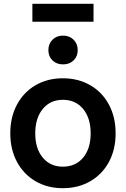

<svg xmlns="http://www.w3.org/2000/svg" viewBox="-20 -975 661 1008"><path d="M34 -275Q34 -360 69 -425.5Q104 -491 166.5 -527.5Q229 -564 310 -564Q391 -564 454 -527.5Q517 -491 552 -425.5Q587 -360 587 -275Q587 -190 552 -125Q517 -60 454 -23.5Q391 13 310 13Q229 13 166.5 -23.5Q104 -60 69 -125.5Q34 -191 34 -275ZM310 -100Q377 -100 416.5 -147.5Q456 -195 456 -275Q456 -355 416.5 -403Q377 -451 310 -451Q244 -451 204.5 -403Q165 -355 165 -275Q165 -195 204.5 -147.5Q244 -100 310 -100ZM234 -712Q234 -745 255.5 -766.5Q277 -788 311 -788Q345 -788 366.5 -766.5Q388 -745 388 -712Q388 -679 366.5 -658Q345 -637 311 -637Q277 -637 255.5 -658Q234 -679 234 -712ZM471 -955V-861H150V-955Z"/></svg>

Font: Application Semibold
Style: Regular
Weight: 600
Designer: Wei Huang
Foundry: Wei Huang
Version: Version 0.012